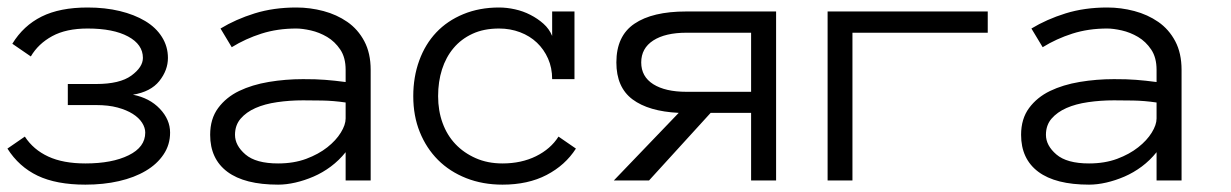

<svg xmlns="http://www.w3.org/2000/svg" viewBox="-21 -486 3316 517"><path d="M431.2 -330.1Q431.2 -296.9 408 -267.8Q384.8 -238.8 336.9 -231Q381.8 -222.2 409.4 -193.1Q437 -164.1 437 -128.9Q437 -96.2 419.4 -70.1Q401.9 -43.9 371.3 -25.9Q340.8 -7.8 299.3 1.7Q257.8 11.2 209 11.2Q130.9 11.2 80.3 -12.9Q29.8 -37.1 -1 -85.9L45.9 -118.2Q68.8 -83 108.9 -64.5Q148.9 -45.9 209 -45.9Q280.8 -45.9 325.4 -67.9Q370.1 -89.8 370.1 -128.9Q370.1 -142.1 361.6 -155.5Q353 -168.9 336.4 -179.4Q319.8 -189.9 295.4 -196.5Q271 -203.1 237.8 -203.1H161.6V-259.8H237.8Q301.8 -259.8 332.8 -282.5Q363.8 -305.2 363.8 -330.1Q363.8 -366.2 324 -387.7Q284.2 -409.2 214.8 -409.2Q157.2 -409.2 119.6 -388.7Q82 -368.2 62 -334L12.2 -368.2Q42 -417 91.1 -441.4Q140.1 -465.8 214.8 -465.8Q262.2 -465.8 301.5 -456.3Q340.8 -446.8 369.9 -429.4Q398.9 -412.1 415 -386.5Q431.2 -360.8 431.2 -330.1Z M544.9 -123Q544.9 -166 566.4 -195.1Q587.9 -224.1 622.8 -241Q657.7 -257.8 702.9 -265.4Q748 -272.9 794.9 -272.9Q813 -272.9 827.4 -272.5Q841.8 -272 854.7 -271Q867.7 -270 880.9 -268.6Q894 -267.1 909.7 -265.1V-297.9Q909.7 -331.1 895.3 -352.5Q880.9 -374 859.9 -386.5Q838.9 -398.9 815.9 -404.1Q793 -409.2 776.9 -409.2Q726.1 -409.2 683.1 -395.5Q640.1 -381.8 603 -358.9L572.8 -409.2Q613.8 -434.1 664.8 -450Q715.8 -465.8 776.9 -465.8Q814 -465.8 849.9 -456.3Q885.7 -446.8 914.3 -427Q942.9 -407.2 960 -375Q977.1 -342.8 977.1 -297.9V0H909.7V-76.2Q892.1 -54.2 869.9 -37.6Q847.7 -21 823.2 -10.5Q798.8 0 774.4 5.6Q750 11.2 728 11.2Q637.7 11.2 591.3 -23.4Q544.9 -58.1 544.9 -123ZM728 -45.9Q770 -45.9 803.5 -58.3Q836.9 -70.8 860.4 -89.4Q883.8 -107.9 896.7 -128.9Q909.7 -149.9 909.7 -167V-210Q877 -214.8 846.9 -215.3Q816.9 -215.8 794.9 -215.8Q758.8 -215.8 725.3 -210.9Q691.9 -206.1 667 -195.1Q642.1 -184.1 627 -166.5Q611.8 -148.9 611.8 -123Q611.8 -94.2 639.9 -70.1Q668 -45.9 728 -45.9Z M1529.8 -85.9Q1501 -41 1450.9 -14.9Q1400.9 11.2 1332 11.2Q1278.8 11.2 1234.4 -6.3Q1189.9 -23.9 1158.4 -55.4Q1127 -86.9 1109.4 -130.4Q1091.8 -173.8 1091.8 -227.1Q1091.8 -278.8 1107.9 -323Q1124 -367.2 1153.8 -398.7Q1183.6 -430.2 1226.8 -448Q1270 -465.8 1322.8 -465.8Q1343.8 -465.8 1365.7 -460.9Q1387.7 -456.1 1407.2 -446Q1426.8 -436 1442.4 -422.1Q1458 -408.2 1465.8 -389.2V-455.1H1525.9V-272.9H1465.8Q1465.8 -303.2 1454.8 -328.1Q1443.8 -353 1424.8 -371.1Q1405.8 -389.2 1379.4 -399.2Q1353 -409.2 1322.8 -409.2Q1281.7 -409.2 1251.2 -395Q1220.7 -380.9 1200.2 -356.4Q1179.7 -332 1169.2 -299.1Q1158.7 -266.1 1158.7 -227.1Q1158.7 -188 1170.7 -155Q1182.6 -122.1 1205.3 -98.1Q1228 -74.2 1260 -60.1Q1292 -45.9 1332 -45.9Q1382.8 -45.9 1422.4 -65.4Q1461.9 -85 1482.9 -118.2Z M1806.6 -182.1Q1725.6 -186 1682.1 -218.5Q1638.7 -251 1638.7 -317.9Q1638.7 -389.2 1687.3 -422.1Q1735.8 -455.1 1826.7 -455.1H2068.8V0H2001.5V-182.1H1892.6L1726.6 0H1631.8ZM1705.6 -317.9Q1705.6 -279.8 1738 -259.3Q1770.5 -238.8 1827.6 -238.8H2001.5V-397.9H1827.6Q1770.5 -397.9 1738 -377Q1705.6 -356 1705.6 -317.9Z M2207.5 -455.1H2638.7V-397.9H2274.4V0H2207.5Z M2728.5 -123Q2728.5 -166 2750 -195.1Q2771.5 -224.1 2806.4 -241Q2841.3 -257.8 2886.5 -265.4Q2931.6 -272.9 2978.5 -272.9Q2996.6 -272.9 3011 -272.5Q3025.4 -272 3038.3 -271Q3051.3 -270 3064.5 -268.6Q3077.6 -267.1 3093.3 -265.1V-297.9Q3093.3 -331.1 3078.9 -352.5Q3064.5 -374 3043.5 -386.5Q3022.5 -398.9 2999.5 -404.1Q2976.6 -409.2 2960.4 -409.2Q2909.7 -409.2 2866.7 -395.5Q2823.7 -381.8 2786.6 -358.9L2756.3 -409.2Q2797.4 -434.1 2848.4 -450Q2899.4 -465.8 2960.4 -465.8Q2997.6 -465.8 3033.4 -456.3Q3069.3 -446.8 3097.9 -427Q3126.5 -407.2 3143.6 -375Q3160.6 -342.8 3160.6 -297.9V0H3093.3V-76.2Q3075.7 -54.2 3053.5 -37.6Q3031.2 -21 3006.8 -10.5Q2982.4 0 2958 5.6Q2933.6 11.2 2911.6 11.2Q2821.3 11.2 2774.9 -23.4Q2728.5 -58.1 2728.5 -123ZM2911.6 -45.9Q2953.6 -45.9 2987.1 -58.3Q3020.5 -70.8 3043.9 -89.4Q3067.4 -107.9 3080.3 -128.9Q3093.3 -149.9 3093.3 -167V-210Q3060.5 -214.8 3030.5 -215.3Q3000.5 -215.8 2978.5 -215.8Q2942.4 -215.8 2908.9 -210.9Q2875.5 -206.1 2850.6 -195.1Q2825.7 -184.1 2810.5 -166.5Q2795.4 -148.9 2795.4 -123Q2795.4 -94.2 2823.5 -70.1Q2851.6 -45.9 2911.6 -45.9Z"/></svg>

Font: Anonymous Pro
Style: Regular
Weight: 400
Monospace: yes
Designer: Mark Simonson
Version: Version 1.003